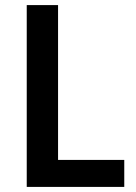

<svg xmlns="http://www.w3.org/2000/svg" viewBox="-20 -734 533 754"><path d="M85 0V-714H208V-106H468V0Z"/></svg>

Font: Noto Sans Sinhala SemiCondensed SemiBold
Style: Regular
Weight: 600
Width: 4
Designer: Jelle Bosma - Monotype Design Team
Foundry: Monotype Imaging Inc.
Version: Version 2.006; ttfautohint (v1.8.4.7-5d5b)